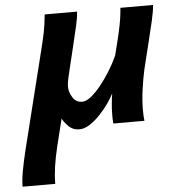

<svg xmlns="http://www.w3.org/2000/svg" viewBox="-52 -541 745 826"><g transform="rotate(-5 320.0 -128.0)"><path d="M559.1 0H424.8Q423.8 -7.8 423.6 -16.4Q423.3 -24.9 423.3 -34.2Q423.3 -57.6 425.5 -83.3Q427.7 -108.9 431.2 -129.4Q421.9 -110.4 404.8 -86.2Q387.7 -62 366.2 -39.6Q344.7 -17.1 321.8 -2.4Q298.8 12.2 277.8 12.2Q249 12.2 229.7 -7.6Q210.4 -27.3 205.1 -41L176.8 72.8Q164.6 123 158.9 163.1Q153.3 203.1 153.3 236.8H12.2Q12.2 206.5 19.8 166.5Q27.3 126.5 36.6 87.9L142.6 -338.4Q154.3 -384.8 160.9 -417.2Q167.5 -449.7 171.4 -493.2H311.5Q309.6 -465.8 301.5 -431.4Q293.5 -397 281.7 -347.7L256.3 -242.2Q253.4 -230 248.8 -210Q244.1 -189.9 244.1 -174.8Q244.1 -152.3 258.3 -128.7Q272.5 -105 300.3 -105Q316.9 -105 338.4 -122.1Q359.9 -139.2 382.1 -167Q404.3 -194.8 424.3 -227.3Q444.3 -259.8 458 -290.5Q473.6 -351.1 481.7 -386.7Q489.7 -422.4 493.2 -445.8Q496.6 -469.2 498.5 -493.2H639.6Q637.7 -467.8 628.2 -425.8Q618.7 -383.8 605.5 -331.5Q592.3 -279.3 578.6 -222.2Q569.3 -180.7 563 -134.3Q556.6 -87.9 556.6 -48.8Q556.6 -35.2 557.1 -22.9Q557.6 -10.7 559.1 0Z"/></g></svg>

Font: Andika
Style: Bold Italic
Weight: 700
Italic angle: -14°
Designer: Victor Gaultney, Annie Olsen, Julie Remington, Don Collingsworth, Eric Hays, Becca Hirsbrunner
Foundry: SIL International
Version: Version 6.101